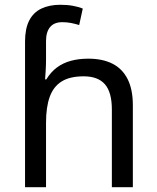

<svg xmlns="http://www.w3.org/2000/svg" viewBox="-20 -785 657 805"><path d="M85 -611Q85 -665 102.5 -699Q120 -733 153.5 -749Q187 -765 233 -765Q262 -765 286.5 -760.5Q311 -756 327 -749L312 -680Q296 -685 278.5 -688.5Q261 -692 241 -692Q207 -692 190 -671.5Q173 -651 173 -613V-535Q173 -513 171.5 -488Q170 -463 169 -452H174Q193 -483 218.5 -502Q244 -521 277 -530Q310 -539 350 -539Q410 -539 451.5 -518Q493 -497 515 -453.5Q537 -410 537 -343V0H449V-326Q449 -398 420 -431.5Q391 -465 331 -465Q273 -465 238.5 -443.5Q204 -422 188.5 -379Q173 -336 173 -271V0H85Z"/></svg>

Font: ukannada25
Style: Book
Weight: 400
Designer: Jelle Bosma - Monotype Design Team
Foundry: Monotype Imaging Inc.
Version: Version 2.003